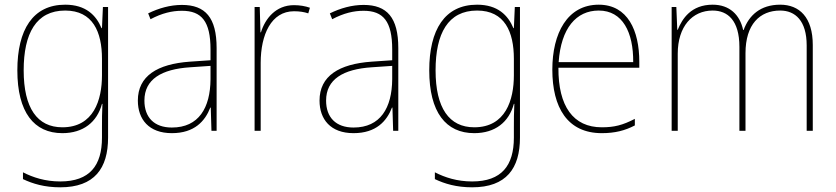

<svg xmlns="http://www.w3.org/2000/svg" viewBox="-20 -558 3565 819"><path d="M258 -538C120 -538 54 -431 54 -258C54 -79 125 10 246 10C335 10 394 -37 415 -115H417C415 -75 415 -51 415 -15V29C415 148 363 216 237 216C173 216 121 199 78 177V206C120 226 170 241 237 241C383 241 441 160 441 29V-528H419L415 -438H413C390 -493 346 -538 258 -538ZM258 -513C376 -513 415 -422 415 -307V-237C415 -132 380 -15 246 -15C139 -15 81 -97 81 -258C81 -415 134 -513 258 -513Z M756 -537C706 -537 657 -523 612 -501L622 -476C671 -502 714 -512 756 -512C840 -512 878 -467 878 -347V-301L790 -295C651 -285 568 -234 568 -129C568 -49 615 10 713 10C810 10 855 -42 877 -99H879L882 0H904V-353C904 -483 856 -537 756 -537ZM791 -271 878 -277V-220C877 -98 828 -14 713 -14C638 -14 596 -57 596 -129C596 -220 669 -263 791 -271Z M1234 -536C1156 -536 1111 -478 1093 -420H1091L1088 -528H1066V0H1092V-290C1092 -410 1137 -510 1234 -510C1258 -510 1277 -507 1295 -501L1302 -525C1282 -532 1259 -536 1234 -536Z M1531 -537C1481 -537 1432 -523 1387 -501L1397 -476C1446 -502 1489 -512 1531 -512C1615 -512 1653 -467 1653 -347V-301L1565 -295C1426 -285 1343 -234 1343 -129C1343 -49 1390 10 1488 10C1585 10 1630 -42 1652 -99H1654L1657 0H1679V-353C1679 -483 1631 -537 1531 -537ZM1566 -271 1653 -277V-220C1652 -98 1603 -14 1488 -14C1413 -14 1371 -57 1371 -129C1371 -220 1444 -263 1566 -271Z M2015 -538C1877 -538 1811 -431 1811 -258C1811 -79 1882 10 2003 10C2092 10 2151 -37 2172 -115H2174C2172 -75 2172 -51 2172 -15V29C2172 148 2120 216 1994 216C1930 216 1878 199 1835 177V206C1877 226 1927 241 1994 241C2140 241 2198 160 2198 29V-528H2176L2172 -438H2170C2147 -493 2103 -538 2015 -538ZM2015 -513C2133 -513 2172 -422 2172 -307V-237C2172 -132 2137 -15 2003 -15C1896 -15 1838 -97 1838 -258C1838 -415 1891 -513 2015 -513Z M2534 -538C2400 -538 2336 -416 2336 -261C2336 -100 2400 10 2547 10C2603 10 2646 -1 2688 -23V-51C2636 -24 2600 -15 2547 -15C2425 -15 2361 -105 2362 -269H2707V-295C2707 -427 2658 -538 2534 -538ZM2534 -513C2636 -513 2682 -420 2681 -293H2363C2373 -438 2438 -513 2534 -513Z M3308 -538C3224 -538 3175 -493 3152 -430H3150C3136 -495 3092 -538 3020 -538C2928 -538 2890 -478 2871 -431H2869L2865 -528H2845V0H2871V-329C2871 -445 2933 -513 3020 -513C3084 -513 3134 -471 3134 -358V0H3160V-331C3160 -454 3221 -513 3308 -513C3372 -513 3421 -470 3421 -364V0H3447V-366C3447 -484 3390 -538 3308 -538Z"/></svg>

Font: Noto Sans Arabic UI SmCn Th
Style: Regular
Weight: 100
Width: 4
Designer: Monotype Design Team, Nadine Chahine and Nizar Qandah
Foundry: Monotype Imaging Inc.
Version: Version 2.010